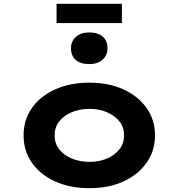

<svg xmlns="http://www.w3.org/2000/svg" viewBox="-20 -974 934 1004"><path d="M447.2 10Q346.5 10 268.4 -25.3Q190.3 -60.6 146.8 -123.1Q103.3 -185.7 103.3 -265.9Q103.3 -347 146.8 -409.1Q190.3 -471.2 268.4 -506.5Q346.5 -541.7 447.2 -541.7Q548.5 -541.7 625.6 -506.5Q702.6 -471.2 746.6 -409.1Q790.6 -347 790.6 -265.9Q790.6 -185.7 746.6 -123.1Q702.6 -60.6 625.6 -25.3Q548.5 10 447.2 10ZM447.8 -127.6Q498.7 -127.6 539.6 -145.2Q580.4 -162.7 605 -194Q629.6 -225.4 628.2 -265.9Q629.6 -307.4 605 -338.5Q580.4 -369.6 539.6 -387.1Q498.7 -404.7 447.8 -404.7Q396.7 -404.7 354.8 -387.1Q312.9 -369.6 289.1 -338.3Q265.3 -307 265.7 -265.9Q265.3 -225.4 289.1 -194Q312.9 -162.7 354.8 -145.2Q396.7 -127.6 447.8 -127.6ZM446.6 -638.8Q401.6 -638.8 376.4 -660.4Q351.2 -682 351.2 -721.6Q351.2 -758.1 376.9 -781.2Q402.6 -804.4 446.6 -804.4Q491.7 -804.4 516.9 -782.8Q542.1 -761.2 542.1 -721.6Q542.1 -685.1 516.4 -662Q490.7 -638.8 446.6 -638.8ZM275.8 -853.4V-954.2H617.5V-853.4Z"/></svg>

Font: Lexend Peta
Style: Regular
Weight: 400
Designer: Bonnie Shaver-Troup, Thomas Jockin
Foundry: Lexend
Version: Version 1.007